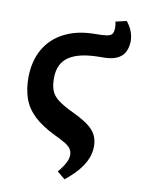

<svg xmlns="http://www.w3.org/2000/svg" viewBox="-93 -687 742 988"><g transform="rotate(10 277.5 -193.0)"><path d="M314 236 273 202Q300 169 310.5 147.5Q321 126 321 108Q321 90 312 76.5Q303 63 282.5 50.5Q262 38 228 22Q155 -13 114 -52.5Q73 -92 56.5 -140Q40 -188 40 -249Q41 -335 76.5 -397Q112 -459 178.5 -493Q245 -527 335 -528Q377 -528 398 -531Q419 -534 427 -544Q435 -554 435 -577Q435 -585 434 -593.5Q433 -602 431 -609L488 -622Q508 -598 517.5 -571Q527 -544 526 -519Q525 -490 513 -466Q501 -442 472 -428.5Q443 -415 390 -416Q334 -416 293 -407.5Q252 -399 224.5 -381Q197 -363 183.5 -335Q170 -307 170 -267Q170 -229 180 -203Q190 -177 217.5 -156Q245 -135 298 -110Q348 -86 377.5 -64.5Q407 -43 420.5 -17Q434 9 434 43Q434 75 421.5 106.5Q409 138 382.5 170Q356 202 314 236Z"/></g></svg>

Font: Literata
Style: Bold Italic
Weight: 700
Italic angle: -2°
Designer: Latin by Veronika Burian and Jose Scaglione. Greek by Irene Vlachou. Cyrillic by Vera Evstafieva
Foundry: TypeTogether
Version: Version 3.103;gftools[0.9.29]